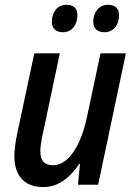

<svg xmlns="http://www.w3.org/2000/svg" viewBox="-20 -760 550 790"><path d="M157.7 9.8Q119.6 9.8 93 -5.1Q66.4 -20 52.7 -48.6Q39.1 -77.1 39.1 -117.2Q39.1 -136.2 42.2 -160.4Q45.4 -184.6 50.3 -208L121.1 -540.5H226.1L156.2 -209.5Q151.4 -188.5 148.7 -170.2Q146 -151.9 146 -136.7Q146 -109.4 158.4 -94.7Q170.9 -80.1 197.3 -80.1Q228.5 -80.1 255.6 -104Q282.7 -127.9 304 -173.1Q325.2 -218.3 338.4 -281.2L393.6 -540.5H498L383.8 0H300.8L309.1 -85H305.2Q288.1 -58.6 265.9 -37.1Q243.7 -15.6 216.8 -2.9Q189.9 9.8 157.7 9.8ZM409.7 -627.4Q388.7 -627.4 376.2 -638.2Q363.8 -648.9 363.8 -670.9Q363.8 -699.7 379.9 -720Q396 -740.2 425.8 -740.2Q445.8 -740.2 457.8 -729.7Q469.7 -719.2 469.7 -697.8Q469.7 -666.5 453.1 -647Q436.5 -627.4 409.7 -627.4ZM239.3 -627.4Q218.3 -627.4 205.8 -638.2Q193.4 -648.9 193.4 -670.9Q193.4 -699.7 209.2 -720Q225.1 -740.2 254.9 -740.2Q268.6 -740.2 278.1 -735.6Q287.6 -731 293 -721.7Q298.3 -712.4 298.3 -697.8Q298.3 -666.5 282 -647Q265.6 -627.4 239.3 -627.4Z"/></svg>

Font: Open Sans SemiCondensed SemiBold
Style: Italic
Weight: 600
Width: 4
Italic angle: -12°
Designer: Monotype Design Team
Foundry: Monotype Imaging Inc.
Version: Version 3.000